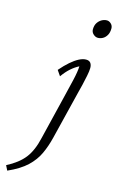

<svg xmlns="http://www.w3.org/2000/svg" viewBox="-223 -696 599 975"><g transform="rotate(15 76.5 -209.0)"><path d="M102.5 -209Q114.3 -256.8 125.5 -304.7Q136.7 -352.5 137.7 -380.9Q116.2 -370.1 95.7 -352.1Q75.2 -334 55.7 -306.6L36.1 -335Q60.5 -363.3 83 -382.8Q105.5 -402.3 125.5 -412.6Q145.5 -422.9 162.1 -422.9Q178.7 -422.9 186 -413.1Q193.4 -403.3 193.4 -386.7Q193.4 -371.1 188 -344.7Q182.6 -318.4 176.8 -293.5Q170.9 -268.6 167 -254.9L103.5 2.9Q91.8 50.8 73.2 90.8Q54.7 130.9 19.5 164.1Q-15.6 197.3 -79.1 225.6L-91.8 200.2Q-31.2 168.9 0 128.9Q31.2 88.9 46.9 19.5ZM190.4 -544.9Q177.7 -544.9 166.5 -555.2Q155.3 -565.4 155.3 -580.1Q155.3 -600.6 164.1 -614.3Q172.9 -627.9 186 -635.3Q199.2 -642.6 212.9 -642.6Q224.6 -642.6 234.9 -632.8Q245.1 -623 245.1 -608.4Q245.1 -586.9 236.8 -572.8Q228.5 -558.6 216.3 -551.8Q204.1 -544.9 190.4 -544.9Z"/></g></svg>

Font: Crimson Pro ExtraLight
Style: Italic
Weight: 250
Italic angle: -12°
Designer: Jacques Le Bailly
Foundry: Baron von Fonthausen
Version: Version 1.003